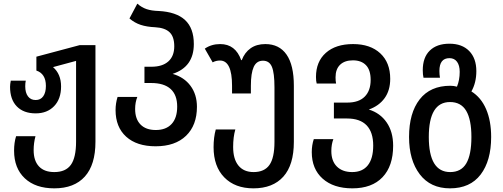

<svg xmlns="http://www.w3.org/2000/svg" viewBox="-20 -790 2751 1050"><path d="M57 34Q57 -10 68 -45H174Q164 -8 164 31Q164 89 193 120Q222 151 277 151Q339 151 367.5 111.5Q396 72 396 -16V-457L270 -423Q314 -385 314 -317Q314 -249 276 -209.5Q238 -170 175 -170Q109 -170 72 -208Q35 -246 35 -315Q35 -329 39 -349H121Q118 -336 118 -318Q118 -283 133 -263Q148 -243 175 -243Q202 -243 216.5 -263.5Q231 -284 231 -320Q231 -354 217.5 -375Q204 -396 179 -404V-480L415 -543H502V-15Q502 111 444 175.5Q386 240 277 240Q174 240 115.5 185Q57 130 57 34Z M612 -188Q612 -225 623 -260H731Q719 -230 719 -194Q719 -139 748.5 -109Q778 -79 832 -79Q888 -79 918.5 -112Q949 -145 949 -207Q949 -271 913 -303.5Q877 -336 807 -336H770V-425H808Q868 -425 900.5 -454Q933 -483 933 -537Q933 -589 907.5 -613.5Q882 -638 829 -641Q783 -643 749.5 -654Q716 -665 688 -689L731 -770Q755 -749 782 -740Q809 -731 847 -730Q944 -725 992 -680.5Q1040 -636 1040 -549Q1040 -424 924 -386Q987 -368 1022 -320.5Q1057 -273 1057 -206Q1057 -105 997.5 -47.5Q938 10 831 10Q728 10 670 -42.5Q612 -95 612 -188Z M1148 15Q1148 -39 1160 -82H1267Q1255 -41 1255 14Q1255 80 1284 115.5Q1313 151 1367 151Q1426 151 1453.5 112Q1481 73 1481 -14V-312Q1481 -391 1467 -424.5Q1453 -458 1418 -458Q1383 -458 1367.5 -424Q1352 -390 1352 -321V-279H1249V-321Q1249 -459 1183 -459Q1161 -459 1143 -449L1100 -524Q1136 -549 1184 -549Q1268 -549 1299 -461H1302Q1318 -503 1350.5 -526Q1383 -549 1431 -549Q1507 -549 1547 -491.5Q1587 -434 1587 -321V-14Q1587 112 1529.5 176Q1472 240 1366 240Q1265 240 1206.5 180Q1148 120 1148 15Z M1685 42Q1685 4 1696 -29H1803Q1792 0 1792 36Q1792 91 1822.5 121Q1853 151 1906 151Q1962 151 1991.5 114Q2021 77 2021 6Q2021 -67 1985 -104.5Q1949 -142 1878 -142H1806V-229H1880Q1942 -229 1974.5 -261.5Q2007 -294 2007 -353Q2007 -407 1981.5 -433.5Q1956 -460 1910 -460Q1865 -460 1840 -436Q1815 -412 1815 -367Q1815 -347 1818 -333H1712Q1708 -346 1708 -369Q1708 -453 1762 -501Q1816 -549 1911 -549Q2005 -549 2059.5 -498.5Q2114 -448 2114 -359Q2114 -296 2083.5 -253.5Q2053 -211 1997 -191Q2059 -172 2094.5 -120.5Q2130 -69 2130 7Q2130 118 2072 179Q2014 240 1907 240Q1804 240 1744.5 187Q1685 134 1685 42Z M2217 -41Q2217 -172 2275 -246.5Q2333 -321 2443 -321Q2461 -321 2479 -316Q2494 -352 2494 -397Q2494 -432 2479.5 -452Q2465 -472 2438 -472Q2383 -472 2383 -402Q2383 -383 2386 -365H2296Q2292 -382 2292 -406Q2292 -476 2330.5 -513.5Q2369 -551 2438 -551Q2507 -551 2546 -511Q2585 -471 2585 -401Q2585 -338 2558 -290Q2611 -257 2638.5 -193Q2666 -129 2666 -41Q2666 89 2608.5 164.5Q2551 240 2441 240Q2334 240 2275.5 163Q2217 86 2217 -41ZM2558 -41Q2558 -136 2529.5 -184Q2501 -232 2441 -232Q2325 -232 2325 -41Q2325 151 2442 151Q2502 151 2530 103.5Q2558 56 2558 -41Z"/></svg>

Font: Noto Sans Georgian Medium Narrow
Style: Regular
Weight: 500
Width: 4
Designer: Monotype Design team
Foundry: Monotype Imaging Inc.
Version: Version 1.000